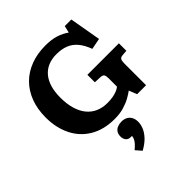

<svg xmlns="http://www.w3.org/2000/svg" viewBox="-270 -890 1383 1383"><g transform="rotate(-45 422.0 -198.0)"><path d="M402 14Q291 14 213.5 -32.3Q136 -78.5 96 -159.8Q56 -241 56 -345Q56 -431 82 -499.2Q108 -567.5 156.2 -615.5Q204.5 -663.5 271.8 -688.7Q339 -714 421 -714Q484 -714 527.8 -699.8Q571.5 -685.5 606.5 -660.5L619 -714H686L728 -474L643.5 -457.5Q622 -515 592.8 -549Q563.5 -583 524.3 -598.2Q485 -613.5 433 -613.5Q384.5 -613.5 347.3 -597.5Q310 -581.5 284.3 -550.7Q258.5 -520 245.3 -475.2Q232 -430.5 232 -372.5Q232 -306 247 -256Q262 -206 290 -172.3Q318 -138.5 357.3 -121.5Q396.5 -104.5 445 -104.5Q474.5 -104.5 498.5 -108.5Q522.5 -112.5 542 -120Q561.5 -127.5 576.5 -139V-223.5Q576.5 -247.5 570.5 -259.2Q564.5 -271 540.5 -272L486 -274.5V-350.5H807V-274.5L764.5 -271Q746 -269.5 739 -258.7Q732 -248 732 -220V1.5H640.5L616.5 -59.5Q597.5 -45 566.8 -27.8Q536 -10.5 494.8 1.7Q453.5 14 402 14ZM381 318 342.5 274Q362.5 257.5 375 243.8Q387.5 230 394.2 216.3Q401 202.5 402 188H391.5Q365 188 352.5 172Q340 156 340 133Q340 107 351.3 91.3Q362.5 75.5 381.3 68.3Q400 61 422 61Q446 61 465 70.8Q484 80.5 495 99.8Q506 119 506 148Q506 174.5 494 204.3Q482 234 454.5 263.3Q427 292.5 381 318Z"/></g></svg>

Font: Literata Variable Black
Style: Regular
Weight: 900
Designer: Latin by Veronika Burian and Jose Scaglione. Greek by Irene Vlachou. Cyrillic by Vera Evstafieva.
Foundry: TypeTogether
Version: Version 3.021